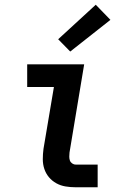

<svg xmlns="http://www.w3.org/2000/svg" viewBox="-20 -792 540 812"><path d="M300 0Q278 0 257 -3.5Q236 -7 218 -17Q200 -27 187 -42.5Q174 -58 167.5 -77.5Q161 -97 161 -119Q161 -141 164 -163L208 -424H95V-520H336L274 -147Q273 -138 273 -129.5Q273 -121 275.5 -113.5Q278 -106 285 -101Q292 -96 300 -96H393V0ZM277 -574 226 -626 385 -772 447 -708Z"/></svg>

Font: Iosevka SS04
Style: Bold Italic
Weight: 700
Italic angle: -9°
Monospace: yes
Designer: Belleve Invis
Foundry: Belleve Invis
Version: Version 19.0.0; ttfautohint (v1.8.4)